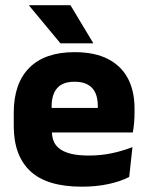

<svg xmlns="http://www.w3.org/2000/svg" viewBox="-20 -707 570 740"><path d="M295 12.5Q161 12.5 97 -47.2Q33 -107 33 -221.5V-272.5Q33 -385.5 93 -445.8Q153 -506 267.5 -506Q344.5 -506 395.8 -479.8Q447 -453.5 472.8 -405Q498.5 -356.5 498.5 -288.5V-272Q498.5 -253 496.8 -233.2Q495 -213.5 492 -196.5H354Q356 -225.5 356.5 -251.2Q357 -277 357 -298Q357 -328.5 347.5 -349.2Q338 -370 318.2 -381Q298.5 -392 267.5 -392Q221.5 -392 200.2 -367.2Q179 -342.5 179 -297V-252L180 -235.5V-200.5Q180 -181.5 186.2 -164.5Q192.5 -147.5 208.2 -134.8Q224 -122 251.8 -114.8Q279.5 -107.5 322.5 -107.5Q368 -107.5 410 -116.2Q452 -125 490.5 -140L478 -25Q444 -7.5 397.5 2.5Q351 12.5 295 12.5ZM461 -196.5H114V-291H461ZM339 -541.5 251.5 -687H92.5V-685L213 -540H339Z"/></svg>

Font: Anek Malayalam Medium
Style: Bold
Weight: 700
Version: Version 1.003